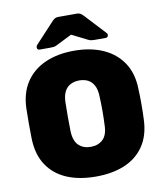

<svg xmlns="http://www.w3.org/2000/svg" viewBox="-98 -992 923 1082"><g transform="rotate(-10 363.5 -451.5)"><path d="M364 10Q268 10 197.5 -20Q127 -50 86.5 -110.5Q46 -171 43 -261Q42 -303 42 -347.5Q42 -392 43 -436Q46 -525 86.5 -586Q127 -647 198 -678.5Q269 -710 364 -710Q458 -710 529 -678.5Q600 -647 641 -586Q682 -525 684 -436Q686 -392 686 -347.5Q686 -303 684 -261Q681 -171 640.5 -110.5Q600 -50 529.5 -20Q459 10 364 10ZM364 -160Q406 -160 433 -185.5Q460 -211 461 -267Q463 -310 463 -350.5Q463 -391 461 -433Q460 -470 447.5 -494Q435 -518 413.5 -529Q392 -540 364 -540Q336 -540 314 -529Q292 -518 279.5 -494Q267 -470 266 -433Q265 -391 265 -350.5Q265 -310 266 -267Q268 -211 294.5 -185.5Q321 -160 364 -160ZM175 -750Q160 -750 160 -765Q160 -773 166 -779L273 -894Q283 -905 291 -909Q299 -913 309 -913H417Q427 -913 435 -909Q443 -905 453 -894L560 -779Q567 -773 567 -765Q567 -750 551 -750H490Q481 -750 472 -751Q463 -752 453 -757L363 -802L273 -757Q264 -752 254.5 -751Q245 -750 236 -750Z"/></g></svg>

Font: Rubik ExtraBold
Style: Regular
Weight: 800
Designer: Hubert and Fischer
Foundry: Hubert and Fischer
Version: Version 2.300;gftools[0.9.30]